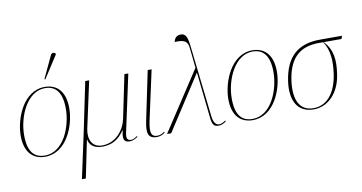

<svg xmlns="http://www.w3.org/2000/svg" viewBox="-93 -1058 2919 1550"><g transform="rotate(-10 1366.5 -282.5)"><path d="M313 -605 431 -788 432 -796C418 -808 401 -811 390 -787L306 -608ZM204 10C382 10 463 -203 463 -343C463 -488 390 -546 297 -546C121 -546 38 -331 38 -190C38 -53 107 10 204 10ZM204 0C120 0 66 -50 66 -190C66 -346 151 -536 297 -536C384 -536 435 -478 435 -344C435 -196 357 0 204 0Z M464 240H496L559 -68H561C566 -32 596 10 672 10C756 10 810 -26 855 -93H857C838 -18 853 6 897 6C916 6 937 0 965 -19L961 -26C941 -12 928 -4 909 -4C874 -4 873 -34 879 -63L981 -536H949L876 -183C858 -95 787 0 673 0C593 0 559 -67 577 -153L660 -536H628L545 -136Z M1121 10C1140 10 1168 2 1187 -15L1184 -22C1165 -8 1148 0 1124 0C1061 0 1070 -64 1085 -137L1172 -536H1140L1057 -137C1036 -38 1045 10 1121 10Z M1204 0H1238L1525 -443H1528L1569 -67C1575 -14 1587 6 1627 6C1646 6 1667 -1 1689 -19L1685 -26C1673 -17 1653 -4 1633 -4C1604 -4 1587 -30 1581 -79L1515 -658C1505 -751 1489 -772 1450 -772C1419 -772 1400 -752 1394 -721C1484 -726 1501 -701 1506 -647L1523 -487Z M1906 10C2084 10 2165 -203 2165 -343C2165 -488 2092 -546 1999 -546C1823 -546 1740 -331 1740 -190C1740 -53 1809 10 1906 10ZM1906 0C1822 0 1768 -50 1768 -190C1768 -346 1853 -536 1999 -536C2086 -536 2137 -478 2137 -344C2137 -196 2059 0 1906 0Z M2406 10C2525 10 2619 -88 2640 -238C2657 -355 2648 -436 2579 -511H2724L2733 -536H2553C2377 -536 2269 -453 2240 -248C2218 -89 2277 10 2406 10ZM2406 0C2294 0 2246 -91 2268 -252C2295 -443 2394 -511 2538 -511H2574C2624 -438 2627 -344 2614 -249C2590 -78 2507 0 2406 0Z"/></g></svg>

Font: Noto Serif Display Thin
Style: Italic
Weight: 100
Italic angle: -12°
Designer: Monotype Design Team
Foundry: Monotype Imaging Inc.
Version: Version 2.009